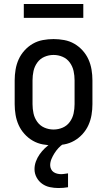

<svg xmlns="http://www.w3.org/2000/svg" viewBox="-20 -725 540 968"><path d="M250 8Q223 8 196 3Q169 -2 145.5 -15.5Q122 -29 103.5 -49.5Q85 -70 74 -94.5Q63 -119 58.5 -146Q54 -173 54 -200V-320Q54 -347 58.5 -374Q63 -401 74 -425.5Q85 -450 103.5 -470.5Q122 -491 145.5 -504.5Q169 -518 196 -523Q223 -528 250 -528Q277 -528 304 -523Q331 -518 354.5 -504.5Q378 -491 396.5 -470.5Q415 -450 426 -425.5Q437 -401 441.5 -374Q446 -347 446 -320V-200Q446 -173 441.5 -146Q437 -119 426 -94.5Q415 -70 396.5 -49.5Q378 -29 354.5 -15.5Q331 -2 304 3Q277 8 250 8ZM250 -72Q274 -72 296 -81.5Q318 -91 332 -110.5Q346 -130 351 -153Q356 -176 356 -200V-320Q356 -344 351 -367Q346 -390 332 -409.5Q318 -429 296 -438.5Q274 -448 250 -448Q226 -448 204 -438.5Q182 -429 168 -409.5Q154 -390 149 -367Q144 -344 144 -320V-200Q144 -176 149 -153Q154 -130 168 -110.5Q182 -91 204 -81.5Q226 -72 250 -72ZM275 223Q253 223 231.5 218.5Q210 214 192.5 201.5Q175 189 164.5 169.5Q154 150 154 128Q154 108 161 89Q168 70 179.5 53.5Q191 37 205.5 23Q220 9 237 -2L247 -8H300V0Q286 9 275 21Q264 33 255 47Q246 61 239.5 76.5Q233 92 233 108Q233 118 237.5 127.5Q242 137 250 142.5Q258 148 268 150.5Q278 153 288 153Q297 153 305.5 151.5Q314 150 323 149V219Q311 221 299 222Q287 223 275 223ZM100 -635V-705H400V-635Z"/></svg>

Font: Iosevka Curly Medium
Style: Regular
Weight: 500
Monospace: yes
Designer: Belleve Invis
Foundry: Belleve Invis
Version: Version 22.1.2; ttfautohint (v1.8.4)